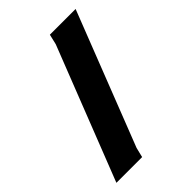

<svg xmlns="http://www.w3.org/2000/svg" viewBox="-210 -727 902 902"><g transform="rotate(-45 241.0 -276.5)"><path d="M20 80 279 -582 291 -633H462L203 31L191 80Z"/></g></svg>

Font: Goldman
Style: Bold
Weight: 700
Designer: Jaikishan Patel
Version: Version 1.000; ttfautohint (v1.8.3)